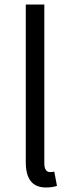

<svg xmlns="http://www.w3.org/2000/svg" viewBox="-20 -816 319 849"><path d="M183 13C206 13 219 10 232 6L220 -57C209 -55 205 -55 201 -55C187 -55 176 -66 176 -93V-796H94V-99C94 -27 121 13 183 13Z"/></svg>

Font: Noto Sans JP DemiLight
Style: Regular
Weight: 350
Designer: Ryoko NISHIZUKA 西塚涼子 (kana, bopomofo & ideographs); Paul D. Hunt (Latin, Greek & Cyrillic); Sandoll Communications 산돌커뮤니
Foundry: Adobe
Version: Version 2.004;hotconv 1.0.118;makeotfexe 2.5.65603